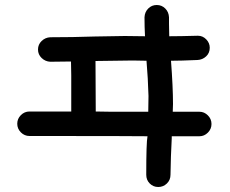

<svg xmlns="http://www.w3.org/2000/svg" viewBox="-20 -708 920 768"><path d="M613 40Q593 40 579 26Q565 12 565 -9Q565 -138 570 -163Q519 -164 98 -164Q78 -164 63.5 -178.5Q49 -193 49 -213Q49 -233 63.5 -247.5Q78 -262 98 -262H265V-406L264 -462Q223 -461 181 -461Q161 -462 146.5 -476Q132 -490 132 -510Q132 -530 146.5 -544Q161 -558 181 -559Q270 -559 359 -562L479 -564L560 -563Q558 -601 558 -639Q559 -660 573 -674Q587 -688 607 -688Q627 -688 641 -674Q655 -660 656 -639V-614Q656 -588 657 -563Q699 -563 770 -565H772Q791 -565 805 -550.5Q819 -536 819 -517Q819 -496 804.5 -482.5Q790 -469 770 -468Q702 -465 664 -465Q672 -359 672 -292L671 -261H778Q797 -261 811.5 -246.5Q826 -232 826 -212Q826 -192 811.5 -177.5Q797 -163 778 -163H667V-155Q663 -82 662 -9Q662 12 647.5 26Q633 40 613 40ZM573 -261Q574 -292 574 -324Q572 -395 566 -465L511 -466L362 -464L363 -262L426 -261Z"/></svg>

Font: Bad Comic
Style: Regular
Weight: 400
Designer: GGBotNet
Foundry: f0n7
Version: 0.9